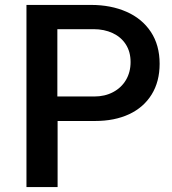

<svg xmlns="http://www.w3.org/2000/svg" viewBox="-20 -760 698 780"><path d="M87.5 -740H350Q430.5 -740 493.8 -712.2Q557 -684.5 592.8 -630.5Q628.5 -576.5 628.5 -501Q628.5 -428.5 596 -376Q563.5 -323.5 504.5 -296Q445.5 -268.5 366.5 -268.5H214V0H87.5ZM363 -368Q406 -368 439.5 -385.8Q473 -403.5 491.8 -435.2Q510.5 -467 510.5 -508Q510.5 -549.5 491.2 -579.5Q472 -609.5 437.8 -625.5Q403.5 -641.5 360 -641.5H213V-368Z"/></svg>

Font: 1883 Sans SemiBold
Style: Regular
Weight: 600
Designer: 1883 Sans project is a fork of Public Sans.
Version: Version 1.009